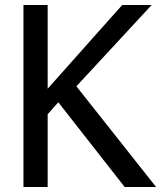

<svg xmlns="http://www.w3.org/2000/svg" viewBox="-20 -747 644 767"><path d="M603.5 0H478L212.9 -338.4L170.4 -290.5V0H73.7V-727.1H170.4V-392.6L468.3 -727.1H585.9L285.2 -402.3Z"/></svg>

Font: SG Kara Bold
Style: Regular
Weight: 400
Designer: Damoon Khanjanzadeh
Version: Version 1.000